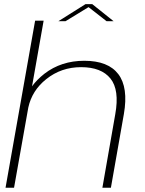

<svg xmlns="http://www.w3.org/2000/svg" viewBox="-20 -882 683 902"><path d="M6 0 145 -785H185L130.5 -476.5Q153 -507.5 188.5 -535.5Q267.5 -596.5 376 -596.5Q488 -596.5 535.8 -533.8Q583.5 -471 562 -346.5L501 0H461L521.5 -345.5Q542 -459.5 499 -513Q456 -566.5 361 -566.5Q267.5 -566.5 197 -510Q130.5 -457 113 -377L46 0ZM254.5 -782.5 381.5 -862.5H413.5L513.5 -782.5H480.5L396 -848.5L288 -782.5Z"/></svg>

Font: Anybody ExtraExpanded ExtraLight
Style: Italic
Weight: 200
Width: 8
Italic angle: -10°
Designer: Tyler Finck
Foundry: Etcetera Type Company
Version: Version 1.010; ttfautohint (v1.8.3) -l 8 -r 50 -G 200 -x 14 